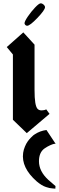

<svg xmlns="http://www.w3.org/2000/svg" viewBox="-20 -799 357 1162"><path d="M261.2 -12.2 316.9 71.8Q314.9 70.3 306.9 71.8Q298.8 73.2 283 80.3Q267.1 87.4 250 99.1Q215.8 123 215.8 176.8Q215.8 237.3 272 289.1L315.9 327.1Q314.9 337.9 314.9 342.8Q313.5 342.8 300 341.6Q286.6 340.3 279.5 338.9Q272.5 337.4 258.8 333Q245.1 328.6 231.2 320.1Q217.3 311.5 202.1 298.8Q107.4 215.3 120.1 126Q123 106.4 130.9 87.9Q138.7 69.3 147.5 57.1Q156.2 44.9 166.3 34.7Q176.3 24.4 181.6 20Q187 15.6 189.9 14.2Q222.2 -7.3 261.2 -12.2ZM144.5 -643.1Q137.2 -643.1 132.8 -648.4Q128.4 -653.8 128.4 -658.2Q128.4 -669.4 148.4 -699Q168.5 -728.5 192.4 -753.7Q216.3 -778.8 226.1 -778.8Q235.4 -778.8 243.9 -771.2Q252.4 -763.7 252.4 -755.4Q252.4 -738.8 206.8 -690.9Q161.1 -643.1 144.5 -643.1ZM231.9 -130.9Q215.8 -130.9 207 -140.6Q198.2 -150.4 193.6 -177.7Q189 -205.1 189 -256.8V-528.8L121.1 -603L21 -514.2L58.1 -469.2V-74.2L142.1 6.8L279.8 -109.9L259.8 -137.2Q248.5 -130.9 231.9 -130.9Z"/></svg>

Font: KJV1611
Style: Regular
Weight: 400
Version: Version 3.6.1